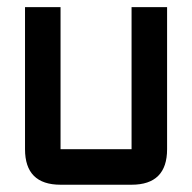

<svg xmlns="http://www.w3.org/2000/svg" viewBox="-20 -508 528 528"><path d="M341.8 -488.3H439.5V-97.7Q439.5 0 341.8 0H146.5Q48.8 0 48.8 -97.7V-488.3H146.5V-97.7H341.8Z"/></svg>

Font: BabelStone Runic Norn
Style: Regular
Weight: 400
Designer: Andrew West
Foundry: BabelStone
Version: Version 3.002 March 14, 2022